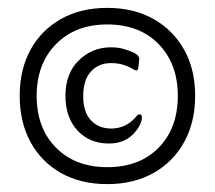

<svg xmlns="http://www.w3.org/2000/svg" viewBox="-20 -583 545 487"><path d="M252 -116Q185 -116 135 -144Q85 -172 57.5 -222.5Q30 -273 30 -340Q30 -407 57.5 -457Q85 -507 135 -535Q185 -563 252 -563Q319 -563 369 -535Q419 -507 447 -457Q475 -407 475 -340Q475 -273 447 -222.5Q419 -172 369 -144Q319 -116 252 -116ZM252 -159Q334 -159 382.5 -208.5Q431 -258 431 -340Q431 -421 382.5 -471Q334 -521 252 -521Q171 -521 122 -471Q73 -421 73 -340Q73 -258 122 -208.5Q171 -159 252 -159ZM320 -406Q294 -423 262 -423Q230 -423 210.5 -401.5Q191 -380 191 -339Q191 -299 210.5 -278Q230 -257 262 -257Q301 -257 327 -289Q330 -293 334 -293Q340 -293 340 -285Q339 -264 316.5 -241.5Q294 -219 256 -219Q207 -219 176.5 -252Q146 -285 146 -340Q146 -397 180 -430Q214 -463 261 -463Q278 -463 291 -459.5Q304 -456 316 -451Q335 -443 333 -431L331 -412Q330 -401 320 -406Z"/></svg>

Font: Zain
Style: Italic
Weight: 400
Italic angle: -10°
Designer: Zain,Boutros
Foundry: Mobile Telecommunications Company (Zain), 2024
Version: Version 1.51; ttfautohint (v1.8.4)